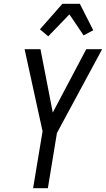

<svg xmlns="http://www.w3.org/2000/svg" viewBox="-20 -995 560 1015"><path d="M155 0 205 -301 110 -735H194L259 -400L436 -735H520L281 -292L233 0ZM235 -803 191 -840 310 -975H402L473 -835L422 -808L347 -919Z"/></svg>

Font: Iosevka Oblique
Style: Regular
Weight: 400
Italic angle: -9°
Monospace: yes
Designer: Belleve Invis
Foundry: Belleve Invis
Version: Version 32.5.0; ttfautohint (v1.8.4)